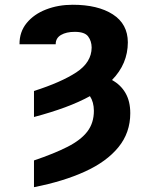

<svg xmlns="http://www.w3.org/2000/svg" viewBox="-20 -558 616 791"><path d="M120 -76V-183.2Q231.5 -218.8 294.4 -259.9Q357.2 -301.1 357.6 -362.2Q357.2 -389.2 343 -408Q328.8 -426.8 288 -426.8Q253.2 -426.8 231.2 -413.9Q209.2 -400.9 209.5 -375.7H60.4Q60 -426.5 89.7 -462.9Q119.3 -499.3 169.4 -518.8Q219.5 -538.4 279.5 -538.4Q383.2 -538.4 444.8 -498.8Q506.4 -459.2 506.7 -383.5Q506.4 -294.7 441.4 -228.3Q477.3 -208.8 497 -174.7Q516.7 -140.6 516.7 -91.6Q516.7 -11.4 468 48.3Q419.4 108 330.4 148.6Q241.5 189.3 120 213.1V103Q203.8 74.6 258.5 46.7Q313.2 18.8 340 -16.3Q366.8 -51.5 366.8 -101.6Q366.5 -137.8 350.5 -161.9Q305.4 -137.1 247.7 -115.8Q190 -94.5 120 -76Z"/></svg>

Font: Inter UI
Style: Bold
Weight: 700
Designer: Rasmus Andersson
Foundry: rsms
Version: 3.2;8d6f07862